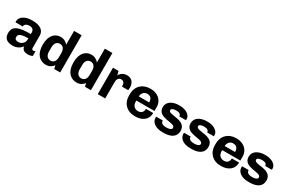

<svg xmlns="http://www.w3.org/2000/svg" viewBox="129 -1964 4803 3218"><g transform="rotate(30 2531.0 -355.0)"><path d="M379 -345V-311C174 -311 40 -286 40 -139C40 -11 132 10 214 10C296 10 351 -33 386 -76C392 -24 428 10 504 10C554 10 585 -7 592 -11V-101C586 -98 566 -90 551 -90C537 -90 522 -100 522 -126V-362C522 -457 450 -521 302 -521H281C147 -521 56 -458 56 -372C56 -365 57 -360 58 -354H199V-362C199 -385 229 -421 288 -421C356 -421 379 -387 379 -345ZM379 -229V-202C379 -134 316 -90 266 -90C217 -90 191 -105 191 -150C191 -208 256 -229 379 -229Z M1012 0H1127V-720H981V-452C956 -485 908 -521 838 -521C729 -521 641 -435 641 -264V-253C641 -73 736 10 853 10C920 10 965 -22 997 -64ZM789 -211V-294C789 -375 831 -415 885 -415C939 -415 981 -375 981 -294V-211C981 -130 939 -90 885 -90C831 -90 789 -130 789 -211Z M1607 0H1722V-720H1576V-452C1551 -485 1503 -521 1433 -521C1324 -521 1236 -435 1236 -264V-253C1236 -73 1331 10 1448 10C1515 10 1560 -22 1592 -64ZM1384 -211V-294C1384 -375 1426 -415 1480 -415C1534 -415 1576 -375 1576 -294V-211C1576 -130 1534 -90 1480 -90C1426 -90 1384 -130 1384 -211Z M2141 -313H2263C2263 -313 2267 -348 2267 -364C2267 -455 2218 -521 2123 -521C2027 -521 1984 -447 1980 -436L1962 -511H1854V0H1998V-316C1998 -367 2020 -412 2070 -412C2124 -412 2141 -371 2141 -336Z M2817 -191H2677C2677 -123 2638 -90 2578 -90C2508 -90 2468 -142 2468 -207V-231H2818V-307C2818 -444 2708 -521 2586 -521H2570C2430 -521 2320 -429 2320 -270V-241C2320 -82 2428 10 2570 10H2586C2704 10 2817 -50 2817 -191ZM2571 -421C2644 -421 2670 -374 2670 -311H2468C2473 -373 2511 -421 2571 -421Z M3019 -163H2891C2891 -159 2890 -153 2890 -143C2890 -51 2980 10 3105 10H3138C3256 10 3365 -32 3365 -162C3365 -374 3039 -283 3039 -376C3039 -404 3077 -421 3132 -421C3189 -421 3224 -403 3224 -361H3352C3352 -362 3354 -372 3354 -383C3354 -467 3252 -521 3148 -521H3128C3012 -521 2906 -467 2906 -359C2906 -150 3230 -241 3230 -140C3230 -101 3171 -90 3127 -90C3074 -90 3019 -105 3019 -156Z M3558 -163H3430C3430 -159 3429 -153 3429 -143C3429 -51 3519 10 3644 10H3677C3795 10 3904 -32 3904 -162C3904 -374 3578 -283 3578 -376C3578 -404 3616 -421 3671 -421C3728 -421 3763 -403 3763 -361H3891C3891 -362 3893 -372 3893 -383C3893 -467 3791 -521 3687 -521H3667C3551 -521 3445 -467 3445 -359C3445 -150 3769 -241 3769 -140C3769 -101 3710 -90 3666 -90C3613 -90 3558 -105 3558 -156Z M4479 -191H4339C4339 -123 4300 -90 4240 -90C4170 -90 4130 -142 4130 -207V-231H4480V-307C4480 -444 4370 -521 4248 -521H4232C4092 -521 3982 -429 3982 -270V-241C3982 -82 4090 10 4232 10H4248C4366 10 4479 -50 4479 -191ZM4233 -421C4306 -421 4332 -374 4332 -311H4130C4135 -373 4173 -421 4233 -421Z M4681 -163H4553C4553 -159 4552 -153 4552 -143C4552 -51 4642 10 4767 10H4800C4918 10 5027 -32 5027 -162C5027 -374 4701 -283 4701 -376C4701 -404 4739 -421 4794 -421C4851 -421 4886 -403 4886 -361H5014C5014 -362 5016 -372 5016 -383C5016 -467 4914 -521 4810 -521H4790C4674 -521 4568 -467 4568 -359C4568 -150 4892 -241 4892 -140C4892 -101 4833 -90 4789 -90C4736 -90 4681 -105 4681 -156Z"/></g></svg>

Font: Chivo
Style: Bold
Weight: 700
Designer: Hector Gatti
Foundry: Omnibus-Type
Version: Version 1.003;PS 001.003;hotconv 1.0.70;makeotf.lib2.5.58329